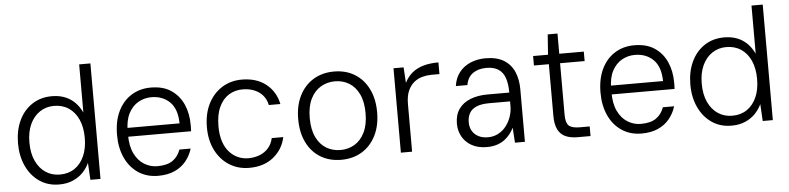

<svg xmlns="http://www.w3.org/2000/svg" viewBox="-44 -950 4896 1192"><g transform="rotate(-5 2403.5 -354.0)"><path d="M284 12Q214 12 161.5 -24Q109 -60 80 -122.5Q51 -185 51 -264Q51 -344 80 -406Q109 -468 162 -503Q215 -538 285 -538Q350 -538 397 -508.5Q444 -479 472 -420V-720H542V0H479L473 -106Q459 -75 433.5 -48Q408 -21 370.5 -4.5Q333 12 284 12ZM294 -49Q347 -49 385.5 -75Q424 -101 445.5 -149Q467 -197 467 -263Q467 -329 445.5 -377Q424 -425 385 -451Q346 -477 293 -477Q244 -477 205 -451Q166 -425 144 -377.5Q122 -330 122 -264Q122 -197 144 -149Q166 -101 205 -75Q244 -49 294 -49Z M901 12Q831 12 778.5 -22.5Q726 -57 697 -119Q668 -181 668 -263Q668 -348 697.5 -409.5Q727 -471 780 -504.5Q833 -538 902 -538Q979 -538 1029 -504Q1079 -470 1104 -413.5Q1129 -357 1129 -287Q1129 -278 1129 -268.5Q1129 -259 1128 -246H719V-301H1061Q1060 -390 1015.5 -434Q971 -478 900 -478Q857 -478 819.5 -457Q782 -436 759 -392.5Q736 -349 736 -282V-258Q736 -188 758.5 -141.5Q781 -95 819 -71.5Q857 -48 901 -48Q962 -48 996 -71.5Q1030 -95 1046 -139H1116Q1103 -96 1075 -61.5Q1047 -27 1003.5 -7.5Q960 12 901 12Z M1469 12Q1399 12 1344.5 -22.5Q1290 -57 1259 -118.5Q1228 -180 1228 -261Q1228 -346 1259.5 -408Q1291 -470 1345.5 -504Q1400 -538 1469 -538Q1561 -538 1620 -491Q1679 -444 1695 -366H1623Q1612 -419 1570.5 -448Q1529 -477 1468 -477Q1421 -477 1383 -453.5Q1345 -430 1322.5 -382Q1300 -334 1300 -261Q1300 -208 1313 -168Q1326 -128 1349.5 -101.5Q1373 -75 1403.5 -61.5Q1434 -48 1468 -48Q1507 -48 1539.5 -61Q1572 -74 1594 -99.5Q1616 -125 1623 -160H1695Q1679 -84 1619.5 -36Q1560 12 1469 12Z M2042 12Q1969 12 1913.5 -21.5Q1858 -55 1827.5 -117Q1797 -179 1797 -263Q1797 -347 1828.5 -409Q1860 -471 1915.5 -504.5Q1971 -538 2044 -538Q2117 -538 2172 -504.5Q2227 -471 2258 -409Q2289 -347 2289 -263Q2289 -179 2257.5 -117Q2226 -55 2170.5 -21.5Q2115 12 2042 12ZM2042 -49Q2091 -49 2130.5 -72.5Q2170 -96 2193.5 -144Q2217 -192 2217 -263Q2217 -335 2194 -382.5Q2171 -430 2132 -453.5Q2093 -477 2044 -477Q1996 -477 1956 -453.5Q1916 -430 1892.5 -382.5Q1869 -335 1869 -263Q1869 -192 1892 -144Q1915 -96 1954.5 -72.5Q1994 -49 2042 -49Z M2414 0V-526H2477L2483 -429Q2502 -467 2531.5 -491Q2561 -515 2601.5 -526.5Q2642 -538 2695 -538V-465H2645Q2617 -465 2588.5 -457.5Q2560 -450 2536.5 -431Q2513 -412 2498.5 -379.5Q2484 -347 2484 -296V0Z M2950 12Q2893 12 2854 -10.5Q2815 -33 2795.5 -69.5Q2776 -106 2776 -148Q2776 -203 2801.5 -239.5Q2827 -276 2873.5 -294.5Q2920 -313 2981 -313H3117Q3117 -367 3104.5 -403.5Q3092 -440 3063.5 -459Q3035 -478 2988 -478Q2937 -478 2903.5 -454Q2870 -430 2862 -382H2790Q2797 -433 2825 -468Q2853 -503 2895.5 -520.5Q2938 -538 2988 -538Q3058 -538 3102 -511Q3146 -484 3166.5 -436.5Q3187 -389 3187 -327V0H3125L3119 -94Q3110 -75 3095.5 -56Q3081 -37 3060.5 -21.5Q3040 -6 3012.5 3Q2985 12 2950 12ZM2961 -48Q2997 -48 3026 -63.5Q3055 -79 3075 -105Q3095 -131 3106 -163Q3117 -195 3117 -229V-258H2987Q2936 -258 2906 -244.5Q2876 -231 2863 -207Q2850 -183 2850 -151Q2850 -121 2863 -98Q2876 -75 2901 -61.5Q2926 -48 2961 -48Z M3515 0Q3472 0 3441 -13.5Q3410 -27 3393.5 -59Q3377 -91 3377 -145V-467H3284V-526H3377L3386 -652H3447V-526H3600V-467H3447V-145Q3447 -96 3466 -78Q3485 -60 3534 -60H3596V0Z M3914 12Q3844 12 3791.5 -22.5Q3739 -57 3710 -119Q3681 -181 3681 -263Q3681 -348 3710.5 -409.5Q3740 -471 3793 -504.5Q3846 -538 3915 -538Q3992 -538 4042 -504Q4092 -470 4117 -413.5Q4142 -357 4142 -287Q4142 -278 4142 -268.5Q4142 -259 4141 -246H3732V-301H4074Q4073 -390 4028.5 -434Q3984 -478 3913 -478Q3870 -478 3832.5 -457Q3795 -436 3772 -392.5Q3749 -349 3749 -282V-258Q3749 -188 3771.5 -141.5Q3794 -95 3832 -71.5Q3870 -48 3914 -48Q3975 -48 4009 -71.5Q4043 -95 4059 -139H4129Q4116 -96 4088 -61.5Q4060 -27 4016.5 -7.5Q3973 12 3914 12Z M4474 12Q4404 12 4351.5 -24Q4299 -60 4270 -122.5Q4241 -185 4241 -264Q4241 -344 4270 -406Q4299 -468 4352 -503Q4405 -538 4475 -538Q4540 -538 4587 -508.5Q4634 -479 4662 -420V-720H4732V0H4669L4663 -106Q4649 -75 4623.5 -48Q4598 -21 4560.5 -4.5Q4523 12 4474 12ZM4484 -49Q4537 -49 4575.5 -75Q4614 -101 4635.5 -149Q4657 -197 4657 -263Q4657 -329 4635.5 -377Q4614 -425 4575 -451Q4536 -477 4483 -477Q4434 -477 4395 -451Q4356 -425 4334 -377.5Q4312 -330 4312 -264Q4312 -197 4334 -149Q4356 -101 4395 -75Q4434 -49 4484 -49Z"/></g></svg>

Font: DM Sans 9pt Light
Style: Regular
Weight: 300
Version: Version 4.004;gftools[0.9.30]